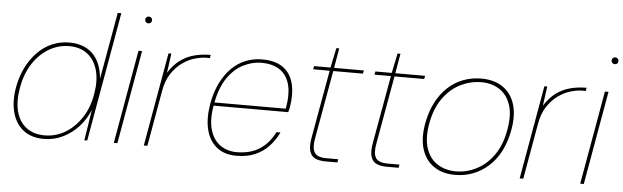

<svg xmlns="http://www.w3.org/2000/svg" viewBox="-47 -887 3454 1065"><g transform="rotate(5 1680.0 -354.0)"><path d="M222 12Q152 12 107.5 -23Q63 -58 46.5 -120Q30 -182 44 -261Q55 -321 79.5 -370.5Q104 -420 140 -457Q176 -494 221 -513.5Q266 -533 318 -533Q398 -533 446.5 -487Q495 -441 504 -348L570 -720H590L463 0H447L474 -172Q452 -118 414.5 -77Q377 -36 327.5 -12Q278 12 222 12ZM225 -8Q287 -8 340 -40Q393 -72 430 -129Q467 -186 479 -261Q492 -334 477 -391Q462 -448 421.5 -480.5Q381 -513 318 -513Q259 -513 206.5 -482.5Q154 -452 117 -395.5Q80 -339 66 -261Q52 -183 67 -126.5Q82 -70 122.5 -39Q163 -8 225 -8Z M611 0 703 -521H723L631 0ZM744 -677Q737 -677 731 -682Q725 -687 725 -696Q725 -705 731 -710Q737 -715 744 -715Q751 -715 757 -710Q763 -705 763 -696Q763 -687 757.5 -682Q752 -677 744 -677Z M778 0 870 -521H886L871 -413Q901 -460 936.5 -485.5Q972 -511 1014 -522Q1056 -533 1104 -533L1101 -515H1081Q1054 -515 1018.5 -505Q983 -495 949 -471Q915 -447 888.5 -407Q862 -367 852 -306L798 0Z M1294 12Q1226 12 1183.5 -23Q1141 -58 1126 -119.5Q1111 -181 1125 -262Q1137 -329 1162 -379.5Q1187 -430 1222 -464.5Q1257 -499 1300 -516Q1343 -533 1390 -533Q1466 -533 1509 -501Q1552 -469 1565.5 -412.5Q1579 -356 1567 -283Q1566 -275 1564 -269Q1562 -263 1560 -254H1135L1138 -272H1545Q1560 -359 1544 -411.5Q1528 -464 1488 -489Q1448 -514 1389 -514Q1338 -514 1288 -489Q1238 -464 1200.5 -409.5Q1163 -355 1147 -268L1145 -258Q1130 -173 1147 -117.5Q1164 -62 1203.5 -35Q1243 -8 1294 -8Q1369 -8 1421 -41Q1473 -74 1505 -138H1527Q1506 -94 1474 -60Q1442 -26 1398 -7Q1354 12 1294 12Z M1790 0Q1754 0 1731.5 -11Q1709 -22 1701 -49Q1693 -76 1701 -122L1769 -503H1677L1681 -521H1772L1795 -631H1811L1792 -521H1958L1954 -503H1789L1721 -122Q1711 -67 1727 -42.5Q1743 -18 1793 -18H1859L1856 0Z M2131 0Q2095 0 2072.5 -11Q2050 -22 2042 -49Q2034 -76 2042 -122L2110 -503H2018L2022 -521H2113L2136 -631H2152L2133 -521H2299L2295 -503H2130L2062 -122Q2052 -67 2068 -42.5Q2084 -18 2134 -18H2200L2197 0Z M2512 12Q2442 12 2394 -20.5Q2346 -53 2326.5 -114Q2307 -175 2323 -261Q2335 -325 2361 -375.5Q2387 -426 2425 -461.5Q2463 -497 2510.5 -515Q2558 -533 2611 -533Q2682 -533 2730 -501Q2778 -469 2797.5 -408Q2817 -347 2801 -261Q2789 -196 2763 -145.5Q2737 -95 2698.5 -60Q2660 -25 2613 -6.5Q2566 12 2512 12ZM2515 -8Q2574 -8 2629 -36Q2684 -64 2724 -120Q2764 -176 2779 -261Q2795 -347 2775.5 -403Q2756 -459 2713 -486Q2670 -513 2614 -513Q2554 -513 2498.5 -486Q2443 -459 2402 -403Q2361 -347 2345 -261Q2330 -176 2349 -120Q2368 -64 2412 -36Q2456 -8 2515 -8Z M2871 0 2963 -521H2979L2964 -413Q2994 -460 3029.5 -485.5Q3065 -511 3107 -522Q3149 -533 3197 -533L3194 -515H3174Q3147 -515 3111.5 -505Q3076 -495 3042 -471Q3008 -447 2981.5 -407Q2955 -367 2945 -306L2891 0Z M3208 0 3300 -521H3320L3228 0ZM3341 -677Q3334 -677 3328 -682Q3322 -687 3322 -696Q3322 -705 3328 -710Q3334 -715 3341 -715Q3348 -715 3354 -710Q3360 -705 3360 -696Q3360 -687 3354.5 -682Q3349 -677 3341 -677Z"/></g></svg>

Font: DM Sans 10pt Thin
Style: Italic
Weight: 250
Italic angle: -10°
Version: Version 4.004;gftools[0.9.30]